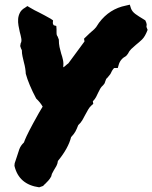

<svg xmlns="http://www.w3.org/2000/svg" viewBox="-20 -759 644 811"><path d="M145.5 32.2Q59.6 20.5 41 -58.6L42 -69.3Q45.9 -81.1 50.8 -95.7Q55.7 -112.3 61.5 -128.4Q67.4 -144.5 81.1 -157.2Q84 -166 92.3 -184.1Q100.6 -202.1 120.1 -238.3Q135.7 -266.6 145 -283.2Q154.3 -299.8 160.2 -308.6Q150.4 -326.2 132.8 -342.8Q117.2 -372.1 106 -398.9Q94.7 -425.8 88.9 -447.3Q87.9 -470.7 81.1 -495.1Q78.1 -507.8 75.2 -520.5Q72.3 -533.2 72.3 -546.9Q68.4 -553.7 65.4 -564.5L67.4 -576.2Q72.3 -584 69.8 -597.2Q67.4 -610.4 63.5 -624Q60.5 -636.7 58.1 -650.9Q55.7 -665 56.6 -678.7Q57.6 -692.4 64 -705.1Q70.3 -717.8 85.9 -726.6L95.7 -733.4L105.5 -727.5Q116.2 -720.7 126 -715.8Q135.7 -710.9 145.5 -706.1Q157.2 -700.2 168.9 -693.8Q180.7 -687.5 194.3 -679.7L204.1 -672.9L203.1 -662.1Q203.1 -660.2 204.1 -657.2Q205.1 -654.3 207 -652.3L217.8 -649.4L218.8 -635.7V-624Q218.8 -615.2 219.7 -611.8Q220.7 -608.4 223.6 -604.5L228.5 -591.8Q228.5 -574.2 231.4 -560.5Q234.4 -546.9 238.3 -533.2Q243.2 -519.5 246.1 -505.4Q249 -491.2 247.1 -474.6Q252.9 -477.5 258.8 -483.4Q260.7 -485.4 263.2 -487.3Q265.6 -489.3 268.6 -491.2L336.9 -584L335 -595.7L359.4 -619.1Q369.1 -627 377.9 -635.3Q386.7 -643.6 392.6 -654.3L398.4 -663.1Q442.4 -721.7 511.7 -735.4L528.3 -739.3L533.2 -723.6Q538.1 -710 552.2 -699.7Q566.4 -689.5 583 -679.7L593.8 -672.9Q599.6 -661.1 599.6 -655.3Q599.6 -649.4 598.6 -645.5L603.5 -632.8Q592.8 -604.5 580.1 -592.3Q567.4 -580.1 553.7 -569.3Q543 -560.5 534.2 -551.8Q525.4 -543 520.5 -532.2L512.7 -522.5Q488.3 -509.8 481.4 -485.4L477.5 -471.7H462.9Q461.9 -471.7 458 -467.3Q454.1 -462.9 446.3 -446.3Q437.5 -434.6 434.1 -431.2Q430.7 -427.7 428.7 -425.8Q426.8 -420.9 425.3 -417Q423.8 -413.1 421.9 -407.2L416 -399.4Q407.2 -391.6 403.3 -384.3Q399.4 -377 394.5 -367.2Q390.6 -358.4 385.7 -349.1Q380.9 -339.8 372.1 -331.1L374 -320.3L366.2 -313.5Q358.4 -306.6 352.5 -296.4Q346.7 -286.1 340.8 -275.4Q335 -263.7 328.1 -252Q321.3 -240.2 310.5 -230.5Q303.7 -212.9 298.3 -203.1Q293 -193.4 280.3 -179.7Q268.6 -132.8 224.6 -79.1Q223.6 -68.4 218.3 -58.1Q212.9 -47.9 207 -39.1Q205.1 -35.2 202.6 -30.8Q200.2 -26.4 199.2 -24.4L196.3 -13.7Q190.4 -2.9 184.1 3.9Q177.7 10.7 171.9 16.6Q168.9 18.6 166.5 21.5Q164.1 24.4 162.1 26.4Z"/></svg>

Font: Permanent Marker
Style: Regular
Weight: 400
Designer: Font Diner, Inc
Foundry: Font Diner, Inc
Version: Version 1.000